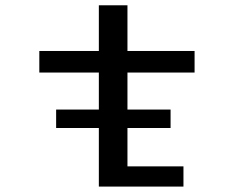

<svg xmlns="http://www.w3.org/2000/svg" viewBox="-20 -688 890 708"><path d="M187 -284H344.5V-420.5H125V-500H344.5V-668.5H450V-500H697.5V-420.5H450V-284H609V-216H450V-74.5H656.5V0H344.5V-216H187Z"/></svg>

Font: League Mono Wide
Style: Regular
Weight: 400
Width: 8
Designer: Tyler Finck
Foundry: The League of Moveable Type / Tyler Finck
Version: Version 2.210